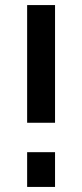

<svg xmlns="http://www.w3.org/2000/svg" viewBox="-20 -737 324 757"><path d="M197 -717H87V-253H197ZM197 -137H87V0H197Z"/></svg>

Font: RT Raleway SemiBold
Style: Regular
Weight: 400
Designer: Matt McInerney, Pablo Impallari, Rodrigo Fuenzalida — Edited by Milan Moffatt in April 2016
Foundry: Matt McInerney, Pablo Impallari, Rodrigo Fuenzalida — Edited by Milan Moffatt in April 2016
Version: Version 3.001